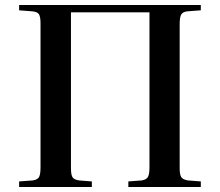

<svg xmlns="http://www.w3.org/2000/svg" viewBox="-20 -743 875 763"><path d="M56 0V-22L110 -26Q130 -29 135.5 -40Q141 -51 141 -78V-651Q141 -676 135 -686Q129 -696 108 -698L56 -702V-723H778V-702L725 -698Q706 -696 700 -685Q694 -674 694 -647V-74Q694 -49 700.5 -39Q707 -29 727 -26L778 -22V0H490V-22L543 -26Q562 -29 568 -40Q574 -51 574 -78V-694H262V-74Q262 -49 268 -39Q274 -29 294 -26L345 -22V0Z"/></svg>

Font: Literata 60pt Medium
Style: Regular
Weight: 500
Designer: Latin by Veronika Burian and Jose Scaglione. Greek by Irene Vlachou. Cyrillic by Vera Evstafieva.
Foundry: TypeTogether
Version: Version 3.103;gftools[0.9.29]